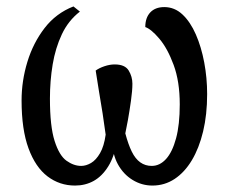

<svg xmlns="http://www.w3.org/2000/svg" viewBox="-20 -566 710 596"><path d="M213 10Q165 10 127.5 -18.5Q90 -47 68.5 -105.5Q47 -164 47 -254Q47 -315 65 -374Q83 -433 118.5 -479Q154 -525 208 -546L228 -530Q192 -502 172 -459.5Q152 -417 143.5 -366Q135 -315 135 -260Q135 -174 149.5 -128.5Q164 -83 186.5 -67Q209 -51 232 -51Q247 -51 262.5 -60Q278 -69 290.5 -90.5Q303 -112 308 -148Q304 -179 298.5 -214Q293 -249 287 -284Q281 -319 277 -347Q288 -355 304.5 -360.5Q321 -366 336 -366Q368 -366 379.5 -347Q391 -328 391 -306Q391 -285 386.5 -253Q382 -221 377 -193Q372 -165 369 -152Q378 -118 389 -95.5Q400 -73 415.5 -62Q431 -51 451 -51Q476 -51 495.5 -72.5Q515 -94 526.5 -136.5Q538 -179 538 -242Q538 -313 519 -364.5Q500 -416 474.5 -446Q449 -476 431 -482Q431 -511 446.5 -527.5Q462 -544 490 -544Q522 -544 546.5 -521Q571 -498 588 -459Q605 -420 614 -372Q623 -324 623 -274Q623 -210 610.5 -158Q598 -106 575.5 -68.5Q553 -31 522 -10.5Q491 10 453 10Q420 10 391.5 -7.5Q363 -25 346 -56Q329 -87 329 -127H343Q335 -80 316 -49.5Q297 -19 271 -4.5Q245 10 213 10Z"/></svg>

Font: Noto Serif ExtraCondensed
Style: Regular
Weight: 400
Width: 2
Designer: Monotype Design Team
Foundry: Monotype Imaging Inc.
Version: Version 2.013